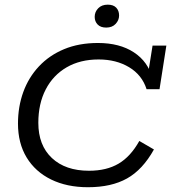

<svg xmlns="http://www.w3.org/2000/svg" viewBox="-20 -774 717 804"><path d="M348.2 10Q260.1 10 193.9 -22.4Q127.8 -54.8 91.5 -114.6Q55.3 -174.3 55.3 -256.6Q55.3 -327.1 77.4 -388.3Q99.6 -449.6 142.9 -495.9Q186.2 -542.2 248.3 -568.1Q310.4 -594 390 -594Q480.9 -594 540.5 -554.9Q600.2 -515.8 618.2 -446.2L598.6 -456L618.8 -583H676.6L648 -400.4H593.8Q574.8 -460 520.7 -492.5Q466.6 -525 392.9 -525Q315.8 -525 259.1 -492.1Q202.4 -459.2 171.5 -399.6Q140.5 -339.9 140.5 -259.7Q140.5 -165.5 197.3 -112.3Q254.1 -59 352.6 -59Q426.4 -59 476.7 -88.8Q527 -118.5 563.4 -183.7L624.6 -148.1Q577.5 -63.4 511.9 -26.7Q446.4 10 348.2 10ZM424.7 -658.5Q401.2 -658.5 388.8 -671.4Q376.5 -684.3 376.5 -703.4Q376.5 -724.2 391.3 -739.4Q406 -754.5 431.2 -754.5Q454.7 -754.5 466.7 -741.9Q478.7 -729.3 478.7 -709.1Q478.7 -689.5 464.3 -674Q449.9 -658.5 424.7 -658.5Z"/></svg>

Font: Rokkitt SemiBold
Style: Italic
Weight: 600
Italic angle: -9°
Designer: Vernon Adams
Foundry: Vernon Adams
Version: Version 3.103